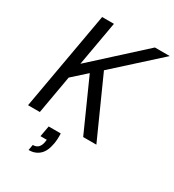

<svg xmlns="http://www.w3.org/2000/svg" viewBox="-219 -824 1075 1185"><g transform="rotate(30 318.5 -231.0)"><path d="M31 0 155 -700H239L183 -383L531 -700H637L329 -421L518 0H424L262 -362L163 -273L115 0ZM172 238 179 198Q204 198 218 183.5Q232 169 236 141L238 127H193L207 50H293Q294 70 293 89Q292 108 289 124Q279 183 248.5 210.5Q218 238 172 238Z"/></g></svg>

Font: DM Sans 10pt
Style: Italic
Weight: 400
Italic angle: -10°
Version: Version 4.004;gftools[0.9.30]